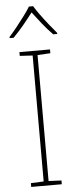

<svg xmlns="http://www.w3.org/2000/svg" viewBox="-62 -981 408 1013"><g transform="rotate(-5 141.5 -474.5)"><path d="M223 0H61V-20L129 -23V-690L61 -694V-714H223V-694L155 -690V-23L223 -20ZM154 -949Q166 -929 186 -901.5Q206 -874 228 -846.5Q250 -819 268 -798V-792H247Q219 -820 191.5 -854.5Q164 -889 143 -917Q122 -889 93.5 -854.5Q65 -820 37 -792H16V-798Q35 -819 57 -846.5Q79 -874 99.5 -901.5Q120 -929 132 -949Z"/></g></svg>

Font: Noto Sans Syriac Western Thin
Style: Regular
Weight: 100
Designer: Patrick Giasson and the Monotype Design Team
Foundry: Monotype Imaging Inc.
Version: Version 3.000; ttfautohint (v1.8.4.7-5d5b)